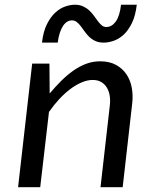

<svg xmlns="http://www.w3.org/2000/svg" viewBox="-20 -784 648 804"><path d="M439.9 -342.8Q442.4 -363.3 439.5 -382.6Q436.5 -401.9 427.7 -416.7Q418.9 -431.6 404.1 -440.4Q389.2 -449.2 368.2 -449.2Q346.2 -449.2 322.5 -439.2Q298.8 -429.2 275.1 -411.6Q251.5 -394 228.5 -369.4Q205.6 -344.7 185.1 -315.4L148.4 0H55.7L114.7 -517.6H187L188 -392.6Q211.4 -420.4 235.8 -444.8Q260.3 -469.2 286.1 -487.5Q312 -505.9 340.1 -516.6Q368.2 -527.3 399.4 -527.3Q438 -527.3 465.3 -512.5Q492.7 -497.6 509.3 -473.1Q525.9 -448.7 531.7 -417Q537.6 -385.3 533.7 -351.6L493.7 0H400.9ZM414.6 -605.5Q394 -605.5 379.4 -612.3Q364.7 -619.1 353.8 -629.6Q342.8 -640.1 334.5 -652.1Q326.2 -664.1 318.1 -674.6Q310.1 -685.1 301.3 -691.9Q292.5 -698.7 280.8 -698.7Q271 -698.7 261.5 -693.1Q252 -687.5 244.1 -675.8Q236.3 -664.1 230.5 -646.5Q224.6 -628.9 221.7 -605.5H155.8Q161.1 -651.9 176.5 -682.6Q191.9 -713.4 211.7 -731.4Q231.4 -749.5 253.2 -756.8Q274.9 -764.2 293.5 -764.2Q313.5 -764.2 328.1 -757.3Q342.8 -750.5 354 -740Q365.2 -729.5 373.8 -717.5Q382.3 -705.6 390.1 -695.1Q397.9 -684.6 406.2 -677.7Q414.6 -670.9 425.3 -670.9Q448.2 -670.9 464.8 -693.8Q481.4 -716.8 486.8 -764.2H552.7Q547.4 -717.8 532.2 -687Q517.1 -656.2 497.1 -638.2Q477.1 -620.1 455.1 -612.8Q433.1 -605.5 414.6 -605.5Z"/></svg>

Font: Proza Libre
Style: Italic
Weight: 400
Designer: Jasper de Waard
Foundry: Jasper de Waard
Version: Version 1.000; ttfautohint (v1.4.1.8-43bc)